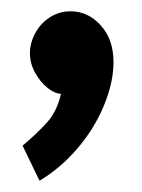

<svg xmlns="http://www.w3.org/2000/svg" viewBox="-20 -166 251 340"><path d="M105 -146Q85 -146 68.5 -135.5Q52 -125 42.5 -107.5Q33 -90 33 -72Q33 -54 42 -37.5Q51 -21 64 -10.5Q77 0 88 0Q81 31 63.5 50.5Q46 70 20 92L50 154Q87 132 117 97Q147 62 164 21Q181 -20 181 -56Q181 -96 158.5 -121Q136 -146 105 -146Z"/></svg>

Font: Catamaran
Style: Bold
Weight: 700
Designer: Pria Ravichandran
Version: Version 2.000